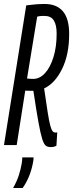

<svg xmlns="http://www.w3.org/2000/svg" viewBox="-28 -730 368 966"><path d="M-8 0 104 -703Q127 -706 150 -708Q173 -710 197 -710Q257 -710 288.5 -673Q320 -636 320 -559Q320 -456 284.5 -383.5Q249 -311 194 -285Q205 -209 212 -164.5Q219 -120 225 -98Q231 -76 237 -69.5Q243 -63 251 -63Q255 -63 260 -64L256 3Q245 10 227 10Q212 10 202.5 3Q193 -4 184.5 -30.5Q176 -57 165.5 -114.5Q155 -172 140 -273H139Q120 -273 112 -273.5Q104 -274 99 -274L56 0ZM139 -333Q172 -333 198.5 -362Q225 -391 241 -442.5Q257 -494 257 -561Q257 -605 242.5 -627.5Q228 -650 195 -650Q187 -650 178 -649.5Q169 -649 159 -646L108 -335Q124 -333 139 -333ZM84 62H141Q141 73 138 88Q125 160 86 216H38Q57 182 66.5 152.5Q76 123 81 94Q84 78 84 62Z"/></svg>

Font: Georama ExtraCondensed
Style: Italic
Weight: 400
Width: 2
Italic angle: -9°
Designer: Jean-Baptiste Levee
Foundry: Production Type
Version: Version 1.000